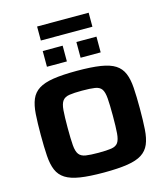

<svg xmlns="http://www.w3.org/2000/svg" viewBox="-148 -1164 1115 1284"><g transform="rotate(-15 410.0 -521.5)"><path d="M410 8Q311 8 247 -2Q183 -12 146 -35.5Q109 -59 92 -99Q75 -139 71 -199.5Q67 -260 67 -344Q67 -427 71 -487.5Q75 -548 92 -588.5Q109 -629 146 -652.5Q183 -676 247 -686Q311 -696 410 -696Q510 -696 574 -686Q638 -676 674.5 -652.5Q711 -629 728 -588.5Q745 -548 749 -487.5Q753 -427 753 -344Q753 -260 749 -199.5Q745 -139 728 -99Q711 -59 674.5 -35.5Q638 -12 574 -2Q510 8 410 8ZM410 -129Q467 -129 499 -134Q531 -139 545 -159Q559 -179 562.5 -222.5Q566 -266 566 -344Q566 -421 562.5 -465Q559 -509 545 -529Q531 -549 499 -554Q467 -559 410 -559Q354 -559 322 -554Q290 -549 275 -529Q260 -509 256.5 -465Q253 -421 253 -344Q253 -266 256.5 -222.5Q260 -179 275 -159Q290 -139 322 -134Q354 -129 410 -129ZM225 -774V-883H363V-774ZM458 -774V-883H597V-774ZM231 -954V-1051H588V-954Z"/></g></svg>

Font: Saira Expanded
Style: Bold
Weight: 700
Width: 7
Designer: Hector Gatti with collaboration of the Omnibus-Type team
Foundry: Omnibus-Type
Version: Version 1.100; ttfautohint (v1.8.3)